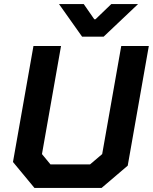

<svg xmlns="http://www.w3.org/2000/svg" viewBox="-20 -927 754 947"><path d="M44 -128 145 -700H281L187 -167L229 -116H424L484 -167L578 -700H714L610 -110L481 0H150ZM271 -907H393L445 -832H451L529 -907H661L491 -746H385Z"/></svg>

Font: Chakra Petch
Style: Bold Italic
Weight: 700
Italic angle: -10°
Designer: Katatrad Aksorn Co.,Ltd.
Foundry: Cadson Demak Co.,Ltd.
Version: Version 1.000; ttfautohint (v1.6)